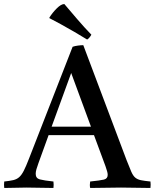

<svg xmlns="http://www.w3.org/2000/svg" viewBox="-43 -931 767 952"><path d="M-22 1Q-24 -15 -22 -31Q6 -34 23 -38Q40 -42 52 -52.5Q64 -63 75 -84.5Q86 -106 101 -145L317 -699Q328 -703 343.5 -705Q359 -707 370 -707L585 -136Q599 -100 608 -79.5Q617 -59 628 -50Q639 -41 656 -37.5Q673 -34 703 -31Q705 -15 703 1Q668 1 631 0Q594 -1 557 -1Q519 -1 480.5 0Q442 1 404 1Q401 -14 404 -31Q453 -36 472 -40.5Q491 -45 491 -64Q491 -72 488 -82Q485 -92 480 -107L423 -261H198L148 -123Q141 -104 137.5 -91.5Q134 -79 134 -69Q134 -47 154.5 -41.5Q175 -36 222 -31Q224 -14 222 1Q188 1 155 0Q122 -1 88 -1Q60 -1 34 0Q8 1 -22 1ZM213 -303H408L310 -569ZM202 -841V-844Q217 -868 238.5 -889.5Q260 -911 276 -911Q304 -878 340 -836Q376 -794 410 -759Q400 -741 389 -735Q362 -752 326.5 -772.5Q291 -793 257.5 -811.5Q224 -830 202 -841Z"/></svg>

Font: Tiro Bangla
Style: Regular
Weight: 400
Designer: Bangla: John Hudson & Fiona Ross. Latin: John Hudson.
Foundry: Tiro Typeworks Ltd.
Version: Version 1.60